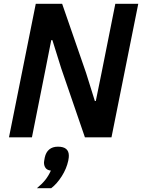

<svg xmlns="http://www.w3.org/2000/svg" viewBox="-20 -718 743 1004"><path d="M424 0 300 -361 254 -508H248L219 -361L147 0H27L167 -698H305L430 -337L476 -190H481L511 -337L583 -698H703L563 0ZM283 49Q312 49 326 61Q340 73 340 96Q340 101 339.5 106Q339 111 337 122Q328 164 303 203.5Q278 243 248 266H173Q200 244 217 222.5Q234 201 246 174Q227 172 218.5 160.5Q210 149 210 132Q210 129 211 123Q212 117 214 106Q220 78 237.5 63.5Q255 49 283 49Z"/></svg>

Font: IBM Plex Sans SemiBold
Style: Italic
Weight: 600
Italic angle: -11.31°
Designer: Mike Abbink, Paul van der Laan, Pieter van Rosmalen
Foundry: Bold Monday
Version: Version 3.201